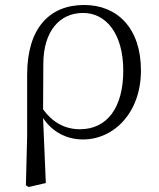

<svg xmlns="http://www.w3.org/2000/svg" viewBox="-20 -546 638 771"><path d="M84 198 95 205 164 189 153 -72C190 -16 248 14 313 14C438 14 546 -94 546 -263C546 -434 450 -526 318 -526C178 -526 89 -432 89 -246V0ZM153 -107 154 -292C155 -418 217 -494 314 -494C405 -494 475 -412 475 -262C475 -114 410 -27 301 -27C238 -27 189 -57 153 -107Z"/></svg>

Font: Noto Serif TC Light
Style: Regular
Weight: 300
Designer: Ryoko NISHIZUKA 西塚涼子 (kana & ideographs); Frank Grießhammer (Latin, Greek & Cyrillic); Wenlong ZHANG 张文龙 (bopomofo); San
Foundry: Adobe
Version: Version 2.001;hotconv 1.1.0;makeotfexe 2.6.0